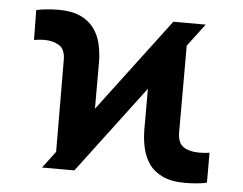

<svg xmlns="http://www.w3.org/2000/svg" viewBox="-45 -607 846 669"><g transform="rotate(5 378.5 -272.0)"><path d="M124 0 535.6 -545.9H648.9L237.3 0ZM168.5 -13.2 167 -379.9Q167 -417.5 145.3 -430.7Q123.5 -443.8 94.2 -443.8Q85 -443.8 75.4 -442.9Q65.9 -441.9 57.6 -440.4L56.2 -544.9Q70.3 -548.3 92.5 -550.5Q114.7 -552.7 132.8 -552.7Q179.2 -552.7 209.5 -539.1Q239.7 -525.4 257.6 -501.7Q275.4 -478 282.7 -446.5Q290 -415 290 -379.9V-120.6ZM625 9.8Q577.1 9.8 546.1 -4.9Q515.1 -19.5 498.3 -44.2Q481.4 -68.8 474.6 -99.9Q467.8 -130.9 467.8 -163.6V-424.3L589.4 -532.2V-162.6Q589.8 -126.5 610.4 -113Q630.9 -99.6 664.1 -99.6Q671.4 -99.6 681.6 -100.1Q691.9 -100.6 701.2 -102.5V2Q687 6.3 664.3 8.1Q641.6 9.8 625 9.8Z"/></g></svg>

Font: Inter 17pt
Style: Bold
Weight: 700
Version: Version 4.001;git-66647c0bb